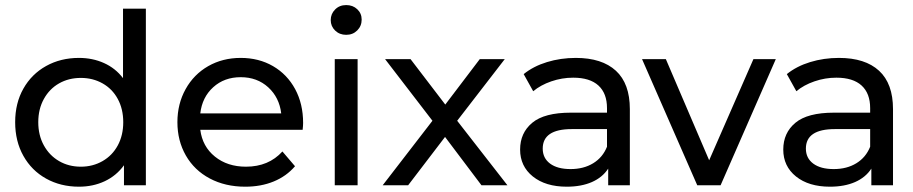

<svg xmlns="http://www.w3.org/2000/svg" viewBox="-20 -716 3529 742"><path d="M543.7 -682.6H455.4V-414C435.8 -439.8 411.2 -459.2 381.8 -472.4C352.4 -485.6 320.2 -492.2 285.2 -492.2C238 -492.2 195.7 -481.8 158.2 -460.9C120.8 -440.1 91.5 -410.9 70.4 -373.5C49.2 -336.1 38.6 -292.9 38.6 -243.8C38.6 -194.7 49.2 -151.3 70.4 -113.6C91.5 -75.9 120.8 -46.6 158.2 -25.8C195.7 -4.9 238 5.5 285.2 5.5C321.4 5.5 354.5 -1.5 384.6 -15.6C414.6 -29.7 439.5 -50.3 459.1 -77.3V0H543.7ZM376.3 -93.4C351.1 -79 323.2 -71.8 292.6 -71.8C261.3 -71.8 233.2 -79 208.4 -93.4C183.5 -107.8 163.9 -128 149.5 -154.1C135.1 -180.2 127.9 -210.1 127.9 -243.8C127.9 -277.5 135.1 -307.4 149.5 -333.5C163.9 -359.6 183.5 -379.7 208.4 -393.8C233.2 -407.9 261.3 -414.9 292.6 -414.9C323.2 -414.9 351.1 -407.9 376.3 -393.8C401.4 -379.7 421.1 -359.6 435.2 -333.5C449.3 -307.4 456.3 -277.5 456.3 -243.8C456.3 -210.1 449.3 -180.2 435.2 -154.1C421.1 -128 401.4 -107.8 376.3 -93.4Z M1149.6 -214.4C1150.8 -225.4 1151.4 -234.3 1151.4 -241C1151.4 -290.1 1141.1 -333.7 1120.6 -371.7C1100 -409.7 1071.5 -439.3 1035 -460.5C998.5 -481.6 957 -492.2 910.4 -492.2C863.7 -492.2 821.9 -481.6 784.8 -460.5C747.7 -439.3 718.5 -409.7 697.4 -371.7C676.2 -333.7 665.6 -291 665.6 -243.8C665.6 -196 676.5 -153 698.3 -115C720.1 -77 750.9 -47.4 790.8 -26.2C830.6 -5.1 876.3 5.5 927.8 5.5C968.3 5.5 1005 -1.2 1037.8 -14.7C1070.6 -28.2 1098 -47.8 1120.1 -73.6L1071.4 -130.6C1035.8 -91.4 988.9 -71.8 930.6 -71.8C882.8 -71.8 842.7 -84.8 810.5 -110.9C778.3 -136.9 759.5 -171.4 754 -214.4ZM804.1 -379C832.6 -404.8 868 -417.7 910.4 -417.7C952.7 -417.7 988.1 -404.6 1016.6 -378.6C1045.1 -352.5 1061.9 -318.9 1066.8 -277.8H754C758.9 -319.5 775.6 -353.3 804.1 -379Z M1273.7 -487.6V0H1362V-487.6ZM1275.1 -598C1286.4 -587 1300.7 -581.4 1317.9 -581.4C1335.1 -581.4 1349.3 -587.1 1360.7 -598.5C1372 -609.8 1377.7 -623.8 1377.7 -640.3C1377.7 -656.3 1372 -669.6 1360.7 -680.3C1349.3 -691.1 1335.1 -696.4 1317.9 -696.4C1300.7 -696.4 1286.4 -690.8 1275.1 -679.4C1263.8 -668.1 1258.1 -654.4 1258.1 -638.5C1258.1 -622.5 1263.8 -609 1275.1 -598Z M1840.7 0H1941L1746.8 -249.3L1930.8 -487.6H1834.2L1700.8 -311.9L1566.5 -487.6H1468.1L1651.2 -249.3L1458.9 0H1557.3L1699.9 -186.8Z M2360.3 -442.5C2324.4 -475.6 2272.7 -492.2 2205.3 -492.2C2166 -492.2 2128.9 -486.8 2094 -476.1C2059 -465.4 2028.9 -449.9 2003.8 -429.6L2040.6 -363.4C2059.6 -379.3 2082.9 -392.1 2110.5 -401.6C2138.1 -411.1 2166.3 -415.8 2195.2 -415.8C2238.1 -415.8 2270.6 -405.7 2292.7 -385.5C2314.8 -365.2 2325.8 -336.1 2325.8 -298.1V-280.6H2186C2117.9 -280.6 2068.2 -267.6 2036.9 -241.5C2005.6 -215.4 1990 -180.9 1990 -138C1990 -95.1 2006.4 -60.4 2039.2 -34C2072 -7.7 2115.7 5.5 2170.3 5.5C2207.7 5.5 2240.1 -0.5 2267.4 -12.4C2294.7 -24.4 2315.7 -41.7 2330.4 -64.4V0H2414.1V-294.4C2414.1 -360 2396.2 -409.4 2360.3 -442.5ZM2272.4 -85.1C2247.9 -70.1 2218.8 -62.6 2185 -62.6C2151.3 -62.6 2124.9 -69.6 2105.9 -83.7C2086.9 -97.8 2077.4 -117.1 2077.4 -141.7C2077.4 -192 2114.8 -217.1 2189.6 -217.1H2325.8V-149C2314.8 -121.4 2297 -100.1 2272.4 -85.1Z M2978.2 -487.6H2891.7L2720.6 -96.6L2553.2 -487.6H2461.2L2674.6 0H2764.8Z M3377.3 -442.5C3341.4 -475.6 3289.7 -492.2 3222.3 -492.2C3183 -492.2 3145.9 -486.8 3111 -476.1C3076 -465.4 3045.9 -449.9 3020.8 -429.6L3057.6 -363.4C3076.6 -379.3 3099.9 -392.1 3127.5 -401.6C3155.1 -411.1 3183.3 -415.8 3212.2 -415.8C3255.1 -415.8 3287.6 -405.7 3309.7 -385.5C3331.8 -365.2 3342.8 -336.1 3342.8 -298.1V-280.6H3203C3134.9 -280.6 3085.2 -267.6 3053.9 -241.5C3022.6 -215.4 3007 -180.9 3007 -138C3007 -95.1 3023.4 -60.4 3056.2 -34C3089 -7.7 3132.7 5.5 3187.3 5.5C3224.7 5.5 3257.1 -0.5 3284.4 -12.4C3311.7 -24.4 3332.7 -41.7 3347.4 -64.4V0H3431.1V-294.4C3431.1 -360 3413.2 -409.4 3377.3 -442.5ZM3289.4 -85.1C3264.9 -70.1 3235.8 -62.6 3202 -62.6C3168.3 -62.6 3141.9 -69.6 3122.9 -83.7C3103.9 -97.8 3094.4 -117.1 3094.4 -141.7C3094.4 -192 3131.8 -217.1 3206.6 -217.1H3342.8V-149C3331.8 -121.4 3314 -100.1 3289.4 -85.1Z"/></svg>

Font: Montserrat Ace
Style: Regular
Weight: 500
Designer: Julieta Ulanovsky
Foundry: Julieta Ulanovsky
Version: Version 1